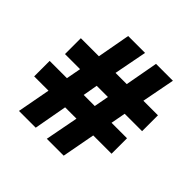

<svg xmlns="http://www.w3.org/2000/svg" viewBox="-179 -949 1053 1053"><g transform="rotate(45 347.5 -423.0)"><path d="M107 -66H237L272 -259H360L323 -66H454L490 -259H632V-379H512L528 -465H663V-588H550L587 -780H456L421 -588H334L371 -780H240L205 -588H65V-465H182L166 -379H32V-259H143ZM296 -379 311 -465H398L382 -379Z"/></g></svg>

Font: Noto Sans Malayalam UI Black
Style: Regular
Weight: 900
Designer: Jelle Bosma - Monotype Design Team
Foundry: Monotype Imaging Inc.
Version: Version 2.104